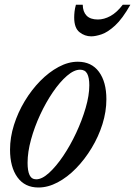

<svg xmlns="http://www.w3.org/2000/svg" viewBox="-20 -802 585 832"><path d="M146.5 10.5Q87.5 10.5 55.5 -33.8Q23.5 -78 23.5 -153.5Q23.5 -206.5 40.5 -260.5Q57.5 -314.5 87 -363.5Q116.5 -412.5 154.2 -451Q192 -489.5 234 -512Q276 -534.5 317 -534.5Q376.5 -534.5 408.8 -490.8Q441 -447 441 -372Q441 -318.5 424 -264.2Q407 -210 377.2 -160.8Q347.5 -111.5 309.8 -72.8Q272 -34 230 -11.8Q188 10.5 146.5 10.5ZM137 -25Q162 -25 192.5 -52.8Q223 -80.5 253.8 -126Q284.5 -171.5 310 -226Q335.5 -280.5 351.2 -334.5Q367 -388.5 367 -432.5Q367 -465.5 357.8 -482.8Q348.5 -500 327 -500Q301 -500 270.2 -473.5Q239.5 -447 209.2 -402.8Q179 -358.5 154.2 -305.2Q129.5 -252 114.5 -197.5Q99.5 -143 99.5 -96.5Q99.5 -61.5 108.2 -43.2Q117 -25 137 -25ZM375.5 -644.5Q347 -644.5 324.2 -662.8Q301.5 -681 301.5 -726.5Q301.5 -738 303 -751.8Q304.5 -765.5 309 -781.5H338.5Q339 -751 355.2 -734.2Q371.5 -717.5 404 -717.5Q431 -717.5 458.5 -732.5Q486 -747.5 512 -781.5H545Q510.5 -720.5 478.5 -691.2Q446.5 -662 420 -653.2Q393.5 -644.5 375.5 -644.5Z"/></svg>

Font: Libre Caslon Condensed
Style: Italic
Weight: 400
Italic angle: -22.583°
Designer: Pablo Impallari, Rodrigo Fuenzalida, Katja Schimmel, Ertekin Erdin
Foundry: Pablo Impallari, Rodrigo Fuenzalida
Version: Version 2.000;gftools[0.9.33]